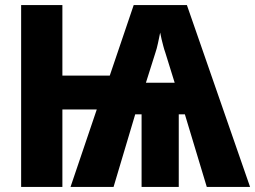

<svg xmlns="http://www.w3.org/2000/svg" viewBox="-20 -734 1002 754"><path d="M714 -714 962 0H792L706 -285H682V0H536V-285H511L426 0H257L360 -304H225V0H63V-714H225V-437H411L505 -714ZM609 -606Q607 -597 605 -586.5Q603 -576 600.5 -565Q598 -554 595.5 -544Q593 -534 590 -526L553 -409H666L629 -528Q625 -539 621.5 -552.5Q618 -566 614.5 -580Q611 -594 609 -606Z"/></svg>

Font: Noto Sans Display Condensed ExtraBold
Style: Regular
Weight: 800
Width: 3
Designer: Monotype Design Team
Foundry: Monotype Imaging Inc.
Version: Version 2.003